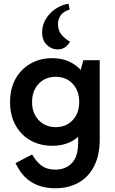

<svg xmlns="http://www.w3.org/2000/svg" viewBox="-20 -811 615 1030"><path d="M276 199Q235 199 196.5 187.5Q158 176 126 149.5Q94 123 71 79L63 64L152 18Q177 59 205 79Q233 99 277 99Q332 99 365.5 64Q399 29 399 -43V-157H409V-382H399L427 -488H515V-64Q515 22 484.5 81Q454 140 400.5 169.5Q347 199 276 199ZM261 -29Q194 -29 143 -58Q92 -87 63 -140Q34 -193 34 -263Q34 -334 62.5 -386.5Q91 -439 142.5 -469Q194 -499 261 -499Q324 -499 372 -469.5Q420 -440 446.5 -387Q473 -334 473 -263Q473 -192 446.5 -139Q420 -86 372.5 -57.5Q325 -29 261 -29ZM279 -129Q335 -129 370 -166.5Q405 -204 405 -264Q405 -324 370 -361.5Q335 -399 279 -399Q223 -399 187.5 -361.5Q152 -324 152 -263Q152 -204 187.5 -166.5Q223 -129 279 -129ZM288 -546Q257 -546 231.5 -570Q206 -594 206 -637Q206 -677 226 -709.5Q246 -742 278 -763.5Q310 -785 347 -791L354 -760Q319 -749 305 -728Q291 -707 291 -681Q291 -645 313 -621.5Q335 -598 356 -587Q343 -566 327 -556Q311 -546 288 -546Z"/></svg>

Font: Gabarito Medium
Style: Regular
Weight: 500
Designer: Leandro Assis / Alvaro Franca / Felipe Casaprima
Foundry: Naipe Foundry
Version: Version 1.000